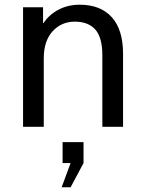

<svg xmlns="http://www.w3.org/2000/svg" viewBox="-20 -539 616 816"><path d="M503 -310V0H415V-303Q415 -380 385 -413.5Q355 -447 298 -447Q241 -447 203.5 -406Q166 -365 166 -291V0H78V-508H163V-441H165Q189 -477 229 -498Q269 -519 319 -519Q407 -519 455 -466Q503 -413 503 -310ZM280 257H242L280 154H246V65H335V154Z"/></svg>

Font: CST
Style: Regular
Weight: 400
Version: Version 1.00